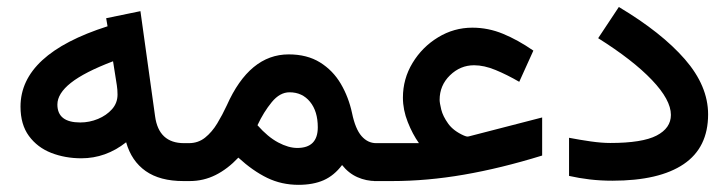

<svg xmlns="http://www.w3.org/2000/svg" viewBox="-20 -513 2064 544"><path d="M38.1 -210.9Q38.1 -359.9 284.7 -438.5L280.8 -461.4L377.9 -481.4L419.4 -183.6Q429.7 -107.4 501.5 -107.4H516.6V0H499.5Q433.1 0 392.8 -28.3Q352.5 -56.6 337.4 -109.9Q279.8 -64.5 210.4 -64.5Q164.6 -64.5 125.2 -79.8Q85.9 -95.2 62 -127.7Q38.1 -160.2 38.1 -210.9ZM300.3 -339.4Q219.2 -308.6 180.9 -278.3Q142.6 -248 142.6 -216.8Q142.6 -166 207.5 -166Q233.4 -166 257.6 -176Q281.7 -186 297.4 -203.6Q313 -221.2 313 -245.1Q313 -258.8 311 -271.5Z M655.3 -66.4Q625 -34.2 590.8 -17.1Q556.6 0 517.6 0H497.1V-107.4H515.1Q541.5 -107.4 561 -123Q580.6 -138.7 595.5 -163.3Q610.4 -188 622.6 -214.4Q687 -358.9 797.9 -358.9Q850.1 -358.9 886.7 -336.2Q923.3 -313.5 945.6 -275.6Q967.8 -237.8 977.5 -192.4Q986.8 -147.5 1004.4 -127.4Q1022 -107.4 1045.9 -107.4H1059.1V0H1045.4Q1017.6 0 992.7 -11Q967.8 -22 949.2 -45.4Q926.8 -15.6 897 -2.4Q867.2 10.7 825.7 10.7Q777.8 10.7 737.1 -9Q696.3 -28.8 655.3 -66.4ZM709.5 -158.2Q738.8 -125 768.1 -109.4Q797.4 -93.8 822.3 -93.8Q880.4 -93.8 880.4 -152.3Q880.4 -197.8 858.4 -224.6Q836.4 -251.5 800.3 -251.5Q772.9 -251.5 750 -223.6Q727.1 -195.8 709.5 -158.2Z M1121.6 -236.3Q1121.6 -289.6 1148.9 -334.7Q1176.3 -379.9 1221.2 -407.2Q1266.1 -434.6 1318.4 -434.6Q1363.3 -434.6 1405.3 -417.2Q1447.3 -399.9 1491.2 -369.6L1451.2 -281.2Q1416.5 -301.3 1384 -314.7Q1351.6 -328.1 1323.2 -328.1Q1284.2 -328.1 1254.9 -299.6Q1225.6 -271 1225.6 -230Q1225.6 -221.7 1230.2 -202.6Q1234.9 -183.6 1249.8 -162.8Q1264.6 -142.1 1294.4 -128.9Q1296.9 -127.9 1300.5 -126.7Q1304.2 -125.5 1308.1 -126.5L1516.1 -180.2V-72.3Q1398.9 -36.1 1294.4 -18.1Q1189.9 0 1090.8 0H1039.6V-107.4H1167Q1148.9 -132.8 1135.3 -167.2Q1121.6 -201.7 1121.6 -236.3Z M1592.3 -122.6Q1623 -116.7 1653.8 -112.3Q1684.6 -107.9 1709 -107.9Q1799.8 -107.9 1840.3 -128.9Q1880.9 -149.9 1880.9 -187.5Q1880.9 -230 1827.1 -286.4Q1773.4 -342.8 1674.8 -404.8L1733.4 -493.2Q1854.5 -420.9 1920.4 -345.2Q1986.3 -269.5 1986.3 -189Q1986.3 -94.7 1917 -47.9Q1847.7 -1 1715.3 -1Q1681.6 -1 1650.9 -4.6Q1620.1 -8.3 1592.3 -14.6Z"/></svg>

Font: Vazir Medium WOL
Style: Medium-WOL
Weight: 500
Designer: Saber Rastikerdar
Foundry: Saber Rastikerdar
Version: Version 27.0.1